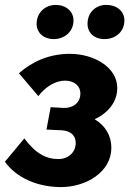

<svg xmlns="http://www.w3.org/2000/svg" viewBox="-31 -749 526 781"><path d="M217 12C319 12 422 -49 422 -148C422 -196 398 -238 354 -264C412 -291 446 -337 446 -391C446 -475 352 -530 253 -530C167 -530 98 -497 46 -451L125 -358C152 -394 193 -421 233 -421C274 -421 296 -397 296 -369C296 -328 262 -308 226 -310L175 -313L158 -222L220 -219C258 -217 277 -196 277 -168C277 -129 247 -102 206 -102C157 -102 113 -125 68 -186L-11 -91C37 -24 124 12 217 12ZM188 -590C230 -590 268 -619 268 -666C268 -703 237 -729 196 -729C153 -729 118 -698 118 -652C118 -616 146 -590 188 -590ZM394 -590C438 -590 475 -619 475 -666C475 -703 445 -729 401 -729C358 -729 325 -698 325 -652C325 -616 352 -590 394 -590Z"/></svg>

Font: Fixel Text 20240404
Style: Bold Italic
Weight: 700
Width: 4
Italic angle: -10°
Designer: AlfaBravo + MacPaw
Foundry: Kyrylo Tkachov, Marchela Mozhyna, Serhii Makarenko, Maria Weinstein, Zakhar Kryvoshyya
Version: Version 1.211;Glyphs 3.2 (3225)